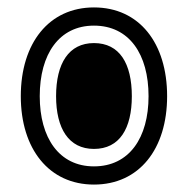

<svg xmlns="http://www.w3.org/2000/svg" viewBox="-20 -547 506 517"><path d="M233 -50C355 -50 430 -146 430 -288C430 -431 355 -527 233 -527C112 -527 36 -431 36 -288C36 -146 112 -50 233 -50ZM233 -99C139 -99 87 -176 87 -288C87 -401 139 -478 233 -478C328 -478 380 -401 380 -288C380 -176 328 -99 233 -99ZM233 -146C302 -146 335 -201 335 -288C335 -376 302 -431 233 -431C165 -431 131 -376 131 -288C131 -201 165 -146 233 -146Z"/></svg>

Font: Noto Sans Thai Looped Condensed Black
Style: Regular
Weight: 900
Width: 3
Designer: Sasikarn Vongin, Ben Mitchell
Foundry: The Fontpad Ltd
Version: Version 1.001